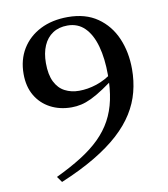

<svg xmlns="http://www.w3.org/2000/svg" viewBox="-81 -765 748 857"><g transform="rotate(-10 293.0 -336.0)"><path d="M131 24.5 112.5 -1.5Q178.5 -33 228.5 -64.5Q278.5 -96 314 -131Q349.5 -166 372 -207.2Q394.5 -248.5 405 -298.5Q415.5 -348.5 415.5 -410.5Q415.5 -485 400 -541Q384.5 -597 353.5 -628Q322.5 -659 275.5 -659Q236.5 -659 208.8 -640.8Q181 -622.5 166.5 -589Q152 -555.5 152 -510Q152 -458 168.2 -425.2Q184.5 -392.5 213 -377.8Q241.5 -363 277 -363Q296 -363 316 -366.2Q336 -369.5 356.5 -376.2Q377 -383 396.5 -393.5Q416 -404 434 -418L459 -408.5Q413.5 -373.5 380.2 -351.5Q347 -329.5 321.8 -317.5Q296.5 -305.5 275 -300.8Q253.5 -296 231.5 -296Q178 -296 135.8 -318.2Q93.5 -340.5 69.5 -381.5Q45.5 -422.5 45.5 -479.5Q45.5 -544 75.2 -592.8Q105 -641.5 158.5 -668.8Q212 -696 283.5 -696Q363.5 -696 417.5 -658.5Q471.5 -621 498.8 -558Q526 -495 526 -417.5Q526 -364 513.2 -314.8Q500.5 -265.5 472.2 -220.2Q444 -175 398.2 -133.2Q352.5 -91.5 286.2 -52Q220 -12.5 131 24.5Z"/></g></svg>

Font: Newsreader 36pt Medium
Style: Regular
Weight: 500
Designer: Hugues Gentile
Foundry: Production Type
Version: Version 1.003